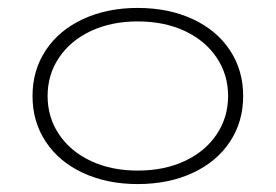

<svg xmlns="http://www.w3.org/2000/svg" viewBox="-20 -454 695 484"><path d="M62 -212Q62 -277 95.5 -327.5Q129 -378 189.5 -406Q250 -434 327 -434Q405 -434 465.5 -406Q526 -378 559.5 -327.5Q593 -277 593 -212Q593 -147 559.5 -96.5Q526 -46 465.5 -18Q405 10 327 10Q250 10 189.5 -18Q129 -46 95.5 -96.5Q62 -147 62 -212ZM555 -212Q555 -266 526 -309Q497 -352 445.5 -376Q394 -400 327 -400Q261 -400 209.5 -376Q158 -352 129 -309Q100 -266 100 -212Q100 -158 129 -115Q158 -72 209.5 -48Q261 -24 327 -24Q394 -24 445.5 -48Q497 -72 526 -115Q555 -158 555 -212Z"/></svg>

Font: Sarabun Thin
Style: Regular
Weight: 250
Designer: Suppakit Chalermlarp | Katatrad Co.,Ltd.
Foundry: Cadson Demak Co.,Ltd.
Version: Version 1.000; ttfautohint (v1.6)